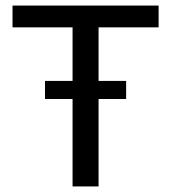

<svg xmlns="http://www.w3.org/2000/svg" viewBox="-20 -670 615 690"><path d="M240.8 0V-571.7H25V-650H550V-571.7H334.2V0ZM141.7 -314.2V-379.2H433.3V-314.2Z"/></svg>

Font: Familjen Grotesk GF
Style: Regular
Weight: 400
Designer: Anders Wikstroem, Jonas Baeckman, Matilda Gysing, Kristian Moeller
Foundry: Familjen STHLM AB
Version: Version 2.000; Beta; Release 4; Build 6